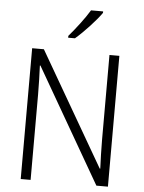

<svg xmlns="http://www.w3.org/2000/svg" viewBox="-62 -1047 781 1044"><g transform="rotate(5 329.0 -524.5)"><path d="M458 -990V-998H392C365 -953 319 -893 281 -849V-839H318C364 -878 428 -947 458 -990ZM567 -51V-765H513V-302C513 -254 515 -190 517 -145H514L155 -765H91V-51H145V-517C145 -575 143 -626 141 -675H144L504 -51Z"/></g></svg>

Font: Noto Sans Tamil UI SemiCondensed Light
Style: Regular
Weight: 300
Width: 4
Designer: Jelle Bosma - Monotype Design Team
Foundry: Monotype Imaging Inc.
Version: Version 2.004